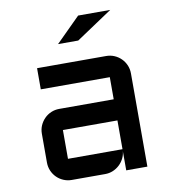

<svg xmlns="http://www.w3.org/2000/svg" viewBox="-81 -790 762 860"><g transform="rotate(-10 300.0 -360.0)"><path d="M80.1 -227.1Q80.1 -247.1 87.6 -264.4Q95.2 -281.7 108.2 -294.9Q121.1 -308.1 138.7 -315.7Q156.2 -323.2 175.8 -323.2H423.8V-423.8H109.9V-520H423.8Q443.8 -520 461.4 -512.5Q479 -504.9 491.9 -491.9Q504.9 -479 512.5 -461.4Q520 -443.8 520 -423.8V0H423.8V-87.9Q422.4 -69.8 414.1 -53.7Q405.8 -37.6 392.8 -25.6Q379.9 -13.7 363.3 -6.8Q346.7 0 328.1 0H175.8Q156.2 0 138.7 -7.6Q121.1 -15.1 108.2 -28.1Q95.2 -41 87.6 -58.6Q80.1 -76.2 80.1 -96.2ZM175.8 -96.2H423.8V-227.1H175.8ZM332 -720.2H478L313 -609.9H221.2Z"/></g></svg>

Font: Aldrich
Style: Regular
Weight: 400
Designer: Matthew Desmond
Foundry: Matthew Desmond
Version: Version 1.001 2011